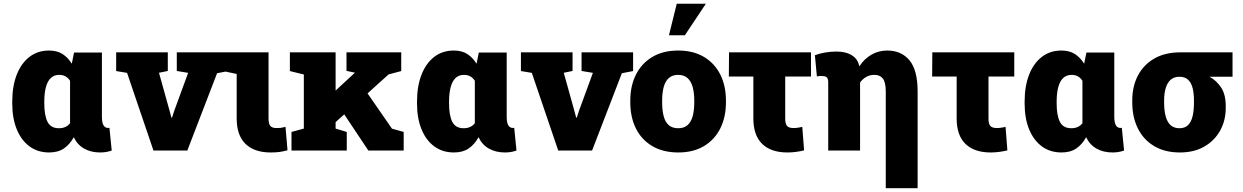

<svg xmlns="http://www.w3.org/2000/svg" viewBox="-20 -810 6686 1033"><path d="M244.6 10.3Q183.1 10.3 138.7 -22.5Q94.2 -55.2 70.1 -114.5Q45.9 -173.8 45.9 -252.9V-263.2Q45.9 -345.7 69.8 -407.5Q93.8 -469.2 138.2 -503.7Q182.6 -538.1 243.7 -538.1Q287.1 -538.1 316.2 -519.5Q345.2 -501 366.2 -467.3L378.4 -527.3H528.3V-183.1Q528.3 -149.4 537.1 -135.5Q545.9 -121.6 561 -121.6Q563.5 -121.6 565.7 -121.8Q567.9 -122.1 568.8 -122.6L581.1 0Q564 5.9 548.8 8.1Q533.7 10.3 519 10.3Q469.2 10.3 432.6 -10.5Q396 -31.2 377 -71.8Q355 -32.2 323.5 -11Q292 10.3 244.6 10.3ZM296.9 -120.1Q316.9 -120.1 331.8 -127Q346.7 -133.8 356.9 -147V-375.5Q350.1 -386.2 341.3 -393.3Q332.5 -400.4 321.8 -403.8Q311 -407.2 298.8 -407.2Q270 -407.2 252.2 -389.2Q234.4 -371.1 226.3 -338.9Q218.3 -306.6 218.3 -263.2V-252.9Q218.3 -189.5 235.6 -154.8Q252.9 -120.1 296.9 -120.1Z M805.7 0 663.6 -418 605 -427.7V-528.3H882.8V-428.2L835.4 -418.5L891.6 -216.8L902.3 -176.8H905.3L918.5 -216.8L992.2 -418L931.2 -428.2V-528.3H1208.5V-427.7L1147.9 -416L987.8 0Z M1436.5 10.3Q1348.1 10.3 1300.8 -35.9Q1253.4 -82 1253.4 -172.9V-412.1L1179.7 -427.7V-528.3H1424.8V-172.9Q1424.8 -144 1434.3 -132.6Q1443.8 -121.1 1467.3 -121.1Q1482.9 -121.1 1489 -121.8Q1495.1 -122.6 1516.1 -127.4L1526.9 -1.5Q1503.4 4.9 1483.6 7.6Q1463.9 10.3 1436.5 10.3Z M1767.6 -136.7 1684.6 -229.5 1888.7 -418 1890.1 -418.9 1844.2 -428.7V-528.3H2138.7V-427.7L2070.8 -409.7ZM1548.3 0V-100.1L1614.7 -118.2V-409.2L1539.6 -427.7V-528.3H1785.6V-118.2L1845.7 -100.1V0ZM1961.9 0 1821.3 -210.9 1941.9 -330.1 2088.9 -117.7 2151.9 -100.1V0Z M2422.4 10.3Q2360.8 10.3 2316.4 -22.5Q2272 -55.2 2247.8 -114.5Q2223.6 -173.8 2223.6 -252.9V-263.2Q2223.6 -345.7 2247.6 -407.5Q2271.5 -469.2 2315.9 -503.7Q2360.4 -538.1 2421.4 -538.1Q2464.8 -538.1 2493.9 -519.5Q2522.9 -501 2543.9 -467.3L2556.2 -527.3H2706.1V-183.1Q2706.1 -149.4 2714.8 -135.5Q2723.6 -121.6 2738.8 -121.6Q2741.2 -121.6 2743.4 -121.8Q2745.6 -122.1 2746.6 -122.6L2758.8 0Q2741.7 5.9 2726.6 8.1Q2711.4 10.3 2696.8 10.3Q2647 10.3 2610.4 -10.5Q2573.7 -31.2 2554.7 -71.8Q2532.7 -32.2 2501.2 -11Q2469.7 10.3 2422.4 10.3ZM2474.6 -120.1Q2494.6 -120.1 2509.5 -127Q2524.4 -133.8 2534.7 -147V-375.5Q2527.8 -386.2 2519 -393.3Q2510.3 -400.4 2499.5 -403.8Q2488.8 -407.2 2476.6 -407.2Q2447.8 -407.2 2429.9 -389.2Q2412.1 -371.1 2404.1 -338.9Q2396 -306.6 2396 -263.2V-252.9Q2396 -189.5 2413.3 -154.8Q2430.7 -120.1 2474.6 -120.1Z M2983.4 0 2841.3 -418 2782.7 -427.7V-528.3H3060.5V-428.2L3013.2 -418.5L3069.3 -216.8L3080.1 -176.8H3083L3096.2 -216.8L3169.9 -418L3108.9 -428.2V-528.3H3386.2V-427.7L3325.7 -416L3165.5 0Z M3629.4 10.3Q3547.9 10.3 3490 -23.7Q3432.1 -57.6 3401.6 -118.4Q3371.1 -179.2 3371.1 -259.3V-269Q3371.1 -348.1 3401.6 -408.7Q3432.1 -469.2 3489.7 -503.7Q3547.4 -538.1 3628.4 -538.1Q3710 -538.1 3767.3 -503.9Q3824.7 -469.7 3855.2 -409.2Q3885.7 -348.6 3885.7 -269V-259.3Q3885.7 -179.7 3855.2 -118.9Q3824.7 -58.1 3767.3 -23.9Q3710 10.3 3629.4 10.3ZM3629.4 -120.1Q3660.6 -120.1 3679.4 -137Q3698.2 -153.8 3706.8 -185.1Q3715.3 -216.3 3715.3 -259.3V-269Q3715.3 -310.5 3706.8 -341.6Q3698.2 -372.6 3679.2 -389.9Q3660.2 -407.2 3628.4 -407.2Q3597.2 -407.2 3578.1 -389.9Q3559.1 -372.6 3550.8 -341.6Q3542.5 -310.5 3542.5 -269V-259.3Q3542.5 -215.8 3550.8 -184.6Q3559.1 -153.3 3578.1 -136.7Q3597.2 -120.1 3629.4 -120.1ZM3579.1 -620.1 3621.1 -790H3777.8L3664.6 -620.1Z M4216.3 10.3Q4127.9 10.3 4080.6 -35.9Q4033.2 -82 4033.2 -172.9V-398.4H3901.4L3902.3 -528.3H4343.3V-398.4H4204.6V-172.9Q4204.6 -143.6 4214.6 -132.3Q4224.6 -121.1 4250 -121.1Q4256.8 -121.1 4264.2 -121.8Q4271.5 -122.6 4279.5 -124Q4287.6 -125.5 4296.4 -127.4L4306.2 -1Q4286.6 3.9 4263.4 7.1Q4240.2 10.3 4216.3 10.3Z M4745.6 202.6V-317.9Q4745.6 -366.7 4730.2 -387Q4714.8 -407.2 4684.6 -407.2Q4660.6 -407.2 4641.1 -396.5Q4621.6 -385.7 4607.4 -366.2V0H4436V-367.7Q4436 -386.2 4428.5 -393.6Q4420.9 -400.9 4403.3 -400.9Q4394.5 -400.9 4392.6 -401.4Q4390.6 -401.9 4375 -398.9L4364.3 -512.7Q4382.3 -520.5 4414.8 -526.6Q4447.3 -532.7 4479.5 -532.7Q4528.8 -532.7 4560.1 -514.6Q4591.3 -496.6 4600.6 -463.4Q4601.6 -460.9 4602.3 -458.3Q4603 -455.6 4603.5 -453.1Q4629.9 -493.7 4668.5 -515.9Q4707 -538.1 4753.4 -538.1Q4829.6 -538.1 4873.3 -485.4Q4917 -432.6 4917 -317.9V202.6Z M5310.1 10.3Q5221.7 10.3 5174.3 -35.9Q5127 -82 5127 -172.9V-398.4H4995.1L4996.1 -528.3H5437V-398.4H5298.3V-172.9Q5298.3 -143.6 5308.3 -132.3Q5318.4 -121.1 5343.8 -121.1Q5350.6 -121.1 5357.9 -121.8Q5365.2 -122.6 5373.3 -124Q5381.3 -125.5 5390.1 -127.4L5399.9 -1Q5380.4 3.9 5357.2 7.1Q5334 10.3 5310.1 10.3Z M5691.4 10.3Q5629.9 10.3 5585.4 -22.5Q5541 -55.2 5516.8 -114.5Q5492.7 -173.8 5492.7 -252.9V-263.2Q5492.7 -345.7 5516.6 -407.5Q5540.5 -469.2 5585 -503.7Q5629.4 -538.1 5690.4 -538.1Q5733.9 -538.1 5762.9 -519.5Q5792 -501 5813 -467.3L5825.2 -527.3H5975.1V-183.1Q5975.1 -149.4 5983.9 -135.5Q5992.7 -121.6 6007.8 -121.6Q6010.3 -121.6 6012.5 -121.8Q6014.6 -122.1 6015.6 -122.6L6027.8 0Q6010.7 5.9 5995.6 8.1Q5980.5 10.3 5965.8 10.3Q5916 10.3 5879.4 -10.5Q5842.8 -31.2 5823.7 -71.8Q5801.8 -32.2 5770.3 -11Q5738.8 10.3 5691.4 10.3ZM5743.7 -120.1Q5763.7 -120.1 5778.6 -127Q5793.5 -133.8 5803.7 -147V-375.5Q5796.9 -386.2 5788.1 -393.3Q5779.3 -400.4 5768.6 -403.8Q5757.8 -407.2 5745.6 -407.2Q5716.8 -407.2 5699 -389.2Q5681.2 -371.1 5673.1 -338.9Q5665 -306.6 5665 -263.2V-252.9Q5665 -189.5 5682.4 -154.8Q5699.7 -120.1 5743.7 -120.1Z M6328.1 10.3Q6247.6 10.3 6190.2 -23.7Q6132.8 -57.6 6102.3 -118.4Q6071.8 -179.2 6071.8 -259.3V-269Q6071.8 -345.7 6102.5 -404.1Q6133.3 -462.4 6190.9 -495.4Q6248.5 -528.3 6329.6 -528.3H6611.3V-397H6487.8Q6523.9 -377.4 6549.3 -340.1Q6574.7 -302.7 6574.7 -239.3V-229Q6574.7 -162.1 6544.9 -107.9Q6515.1 -53.7 6460 -21.7Q6404.8 10.3 6328.1 10.3ZM6325.7 -120.1Q6355 -120.1 6372.1 -137Q6389.2 -153.8 6396.5 -185.1Q6403.8 -216.3 6403.8 -259.3V-269Q6403.8 -307.6 6396.5 -336.4Q6389.2 -365.2 6372.1 -381.1Q6355 -397 6325.7 -397Q6296.4 -397 6278.3 -380.9Q6260.3 -364.7 6251.7 -335.9Q6243.2 -307.1 6243.2 -269V-259.3Q6243.2 -215.8 6251.5 -184.6Q6259.8 -153.3 6277.8 -136.7Q6295.9 -120.1 6325.7 -120.1Z"/></svg>

Font: Roboto Slab LO Black
Style: Regular
Weight: 900
Designer: Google
Version: Version 2.000